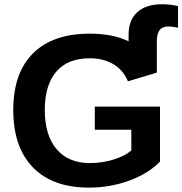

<svg xmlns="http://www.w3.org/2000/svg" viewBox="-20 -853 839 883"><path d="M393.6 -103Q449.7 -103 502.4 -119.4Q555.2 -135.7 584 -161.1V-256.3H416V-362.8H715.8V-109.9Q661.1 -53.7 573.5 -22Q485.8 9.8 389.6 9.8Q221.7 9.8 131.3 -83.3Q41 -176.3 41 -347.2Q41 -517.1 131.8 -607.7Q222.7 -698.2 393.1 -698.2Q499 -698.2 571.3 -663.1V-691.9Q571.3 -761.2 611.8 -797.4Q652.3 -833.5 724.6 -833.5Q761.2 -833.5 798.8 -825.2V-725.6Q770.5 -731.4 755.9 -731.4Q727.1 -731.4 714.1 -714.6Q701.2 -697.8 701.2 -662.6V-519L568.4 -479Q546.9 -531.2 501 -558.1Q455.1 -585 393.1 -585Q291.5 -585 238.8 -523.4Q186 -461.9 186 -347.2Q186 -230.5 240.5 -166.7Q294.9 -103 393.6 -103Z"/></svg>

Font: Liberation Sans
Style: Bold
Weight: 700
Designer: Steve Matteson
Foundry: Ascender Corporation
Version: Version 2.1.5